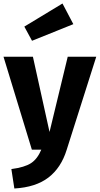

<svg xmlns="http://www.w3.org/2000/svg" viewBox="-26 -855 570 1097"><path d="M56 222 39 111Q115 101 151.5 77Q188 53 210 0H156L-6 -531H162L257 -101L361 -531H524L355 1Q323 104 250.5 159.5Q178 215 56 222ZM393 -717 157 -622 113 -703 331 -835Z"/></svg>

Font: Fira Sans BGR
Style: Bold
Weight: 700
Designer: bBox Type GmbH & Carrois Corporate GbR & Edenspiekermann AG
Foundry: bBox Type GmbH & Carrois Corporate GbR & Edenspiekermann AG
Version: Version 4.301